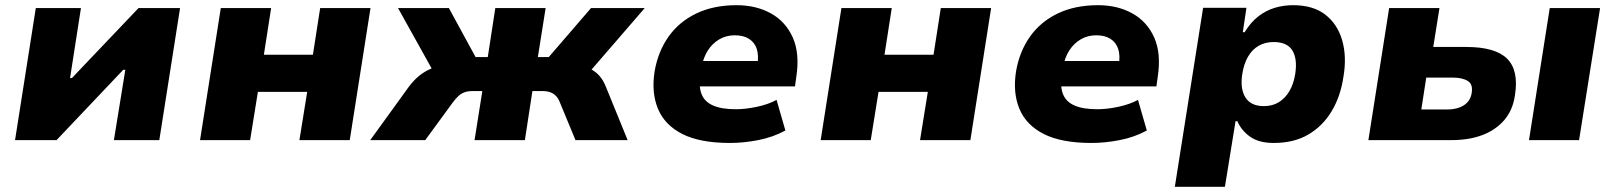

<svg xmlns="http://www.w3.org/2000/svg" viewBox="-20 -540 6225 740"><path d="M38 0 118 -509H292L250 -239H257L514 -509H674L594 0H419L463 -271H455L198 0Z M751 0 831 -509H1025L997 -329H1186L1214 -509H1408L1328 0H1134L1164 -186H974L944 0Z M1407 0 1556 -206Q1574 -230 1594.5 -247Q1615 -264 1640.5 -275Q1666 -286 1696 -289L1666 -236L1514 -509H1710L1813 -320H1860L1889 -509H2083L2053 -320H2095L2258 -509H2465L2229 -236L2207 -288Q2236 -284 2256 -274Q2276 -264 2290.5 -247.5Q2305 -231 2315 -206L2399 0H2198L2138 -145Q2132 -161 2122.5 -170.5Q2113 -180 2100.5 -184.5Q2088 -189 2071 -189H2032L2003 0H1809L1839 -189H1800Q1784 -189 1771 -184.5Q1758 -180 1747.5 -170.5Q1737 -161 1725 -145L1619 0Z M2794 11Q2678 11 2610 -23.5Q2542 -58 2516 -120.5Q2490 -183 2503 -265Q2516 -341 2556.5 -398.5Q2597 -456 2663.5 -488Q2730 -520 2819 -520Q2894 -520 2951 -488.5Q3008 -457 3035.5 -395.5Q3063 -334 3049 -243L3044 -207H2648L2663 -305H2910L2899 -289Q2905 -327 2896.5 -352Q2888 -377 2866.5 -390.5Q2845 -404 2812 -404Q2779 -404 2752.5 -388.5Q2726 -373 2708.5 -346Q2691 -319 2684 -281L2680 -257Q2672 -209 2683.5 -178.5Q2695 -148 2728 -133.5Q2761 -119 2816 -119Q2854 -119 2898 -128.5Q2942 -138 2973 -155L3007 -37Q2959 -11 2902.5 0Q2846 11 2794 11Z M3143 0 3223 -509H3417L3389 -329H3578L3606 -509H3800L3720 0H3526L3556 -186H3366L3336 0Z M4187 11Q4071 11 4003 -23.5Q3935 -58 3909 -120.5Q3883 -183 3896 -265Q3909 -341 3949.5 -398.5Q3990 -456 4056.5 -488Q4123 -520 4212 -520Q4287 -520 4344 -488.5Q4401 -457 4428.5 -395.5Q4456 -334 4442 -243L4437 -207H4041L4056 -305H4303L4292 -289Q4298 -327 4289.5 -352Q4281 -377 4259.5 -390.5Q4238 -404 4205 -404Q4172 -404 4145.5 -388.5Q4119 -373 4101.5 -346Q4084 -319 4077 -281L4073 -257Q4065 -209 4076.5 -178.5Q4088 -148 4121 -133.5Q4154 -119 4209 -119Q4247 -119 4291 -128.5Q4335 -138 4366 -155L4400 -37Q4352 -11 4295.5 0Q4239 11 4187 11Z M4508 180 4617 -510H4784L4770 -416H4777Q4801 -455 4830.5 -477.5Q4860 -500 4893.5 -510Q4927 -520 4964 -520Q5041 -520 5088 -483.5Q5135 -447 5153 -384.5Q5171 -322 5158 -245Q5147 -169 5112.5 -111.5Q5078 -54 5022.5 -21.5Q4967 11 4889 11Q4833 11 4799 -12.5Q4765 -36 4749 -73H4742L4701 180ZM4851 -131Q4885 -131 4909.5 -146.5Q4934 -162 4950 -189.5Q4966 -217 4972 -255Q4981 -313 4961 -345.5Q4941 -378 4889 -378Q4856 -378 4831 -363.5Q4806 -349 4790 -321.5Q4774 -294 4768 -255Q4759 -198 4780 -164.5Q4801 -131 4851 -131Z M5254 0 5334 -509H5528L5504 -359H5631Q5743 -359 5788.5 -314Q5834 -269 5819 -174Q5811 -116 5778 -77.5Q5745 -39 5693.5 -19.5Q5642 0 5574 0ZM5458 -118H5558Q5596 -118 5621.5 -134Q5647 -150 5652 -181Q5658 -215 5637 -228Q5616 -241 5578 -241H5477ZM5873 0 5953 -509H6147L6066 0Z"/></svg>

Font: Nunito Sans 6pt Black
Style: Italic
Weight: 900
Italic angle: -9°
Version: Version 3.101;gftools[0.9.27]